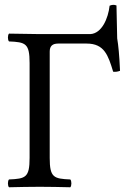

<svg xmlns="http://www.w3.org/2000/svg" viewBox="-20 -789 537 811"><path d="M147 -645C147 -645 68 -646 18 -647C12 -641 12 -620 18 -614C88 -611 105 -606 105 -523V-122C105 -39 88 -34 18 -31C12 -25 12 -4 18 2C57 1 110 0 148 0C186 0 237 1 277 2C283 -4 283 -25 277 -31C207 -34 190 -39 190 -122V-571C190 -595 202 -605 226 -605H346C421 -605 437 -555 458 -486C468 -485 477 -486 487 -490C484 -558 480 -597 475 -627L472 -766C462 -770 453 -769 443 -765C437 -711 410 -648 362 -645C356 -645 352 -645 352 -645Z"/></svg>

Font: Libertinus Serif
Style: Regular
Weight: 400
Designer: Philipp H. Poll, Khaled Hosny
Foundry: Caleb Maclennan
Version: Version 7.050;RELEASE